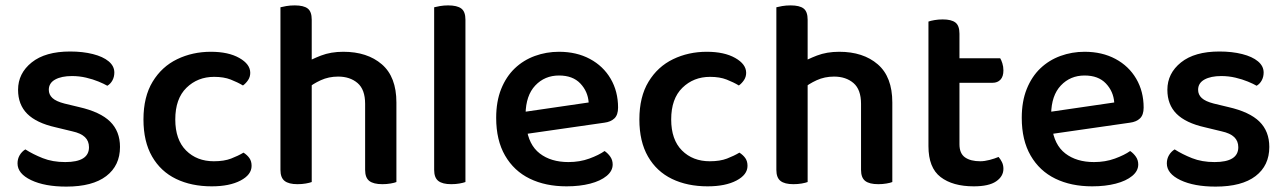

<svg xmlns="http://www.w3.org/2000/svg" viewBox="-20 -677 4767 712"><path d="M425 -132Q425 -63 374 -24Q323 15 226 15Q146 15 95.5 -9Q45 -33 45 -71Q45 -88 53 -101.5Q61 -115 74 -123Q102 -105 138.5 -90.5Q175 -76 222 -76Q310 -76 310 -131Q310 -154 295 -168.5Q280 -183 248 -190L186 -205Q115 -221 81 -255Q47 -289 47 -344Q47 -405 97.5 -445.5Q148 -486 240 -486Q287 -486 324.5 -476.5Q362 -467 383 -449.5Q404 -432 404 -408Q404 -392 397 -379Q390 -366 378 -359Q366 -366 345.5 -374.5Q325 -383 299.5 -389Q274 -395 247 -395Q208 -395 184.5 -382Q161 -369 161 -344Q161 -326 174.5 -313.5Q188 -301 219 -293L273 -280Q352 -262 388.5 -226Q425 -190 425 -132Z M774 -392Q713 -392 671.5 -351.5Q630 -311 630 -234Q630 -159 670 -119Q710 -79 773 -79Q811 -79 837 -89Q863 -99 883 -111Q897 -102 905 -90.5Q913 -79 913 -62Q913 -29 872 -7.5Q831 14 765 14Q690 14 633 -13.5Q576 -41 544 -96.5Q512 -152 512 -234Q512 -318 546 -374Q580 -430 637 -457.5Q694 -485 762 -485Q827 -485 867.5 -462Q908 -439 908 -407Q908 -392 900 -380Q892 -368 881 -360Q861 -372 835.5 -382Q810 -392 774 -392Z M1450 -201H1334V-292Q1334 -345 1306 -369Q1278 -393 1234 -393Q1199 -393 1169.5 -379.5Q1140 -366 1119 -348L1110 -442Q1134 -457 1170.5 -471Q1207 -485 1253 -485Q1342 -485 1396 -438.5Q1450 -392 1450 -297ZM1020 -264H1136V-2Q1128 1 1114 3.5Q1100 6 1083 6Q1051 6 1035.5 -6Q1020 -18 1020 -47ZM1334 -263H1450V-2Q1443 1 1428.5 3.5Q1414 6 1398 6Q1365 6 1349.5 -6Q1334 -18 1334 -47ZM1136 -205H1020V-650Q1027 -652 1041.5 -654.5Q1056 -657 1073 -657Q1106 -657 1121 -645.5Q1136 -634 1136 -604Z M1590 -264 1706 -257V-2Q1698 1 1684 3.5Q1670 6 1653 6Q1621 6 1605.5 -6Q1590 -18 1590 -47ZM1706 -198 1590 -205V-650Q1597 -652 1611.5 -654.5Q1626 -657 1642 -657Q1675 -657 1690.5 -645.5Q1706 -634 1706 -604Z M1894 -175 1889 -257 2163 -297Q2160 -338 2132 -367.5Q2104 -397 2053 -397Q2000 -397 1965 -360Q1930 -323 1929 -254L1932 -207Q1940 -140 1981.5 -108Q2023 -76 2088 -76Q2130 -76 2165.5 -89Q2201 -102 2222 -117Q2235 -108 2243.5 -95.5Q2252 -83 2252 -67Q2252 -43 2229.5 -24.5Q2207 -6 2168.5 4Q2130 14 2081 14Q2003 14 1944.5 -14.5Q1886 -43 1853 -100Q1820 -157 1820 -240Q1820 -301 1838.5 -347Q1857 -393 1889 -423.5Q1921 -454 1963.5 -469.5Q2006 -485 2053 -485Q2118 -485 2167.5 -458.5Q2217 -432 2244.5 -385Q2272 -338 2272 -278Q2272 -251 2258.5 -238Q2245 -225 2221 -222Z M2613 -392Q2552 -392 2510.5 -351.5Q2469 -311 2469 -234Q2469 -159 2509 -119Q2549 -79 2612 -79Q2650 -79 2676 -89Q2702 -99 2722 -111Q2736 -102 2744 -90.5Q2752 -79 2752 -62Q2752 -29 2711 -7.5Q2670 14 2604 14Q2529 14 2472 -13.5Q2415 -41 2383 -96.5Q2351 -152 2351 -234Q2351 -318 2385 -374Q2419 -430 2476 -457.5Q2533 -485 2601 -485Q2666 -485 2706.5 -462Q2747 -439 2747 -407Q2747 -392 2739 -380Q2731 -368 2720 -360Q2700 -372 2674.5 -382Q2649 -392 2613 -392Z M3289 -201H3173V-292Q3173 -345 3145 -369Q3117 -393 3073 -393Q3038 -393 3008.5 -379.5Q2979 -366 2958 -348L2949 -442Q2973 -457 3009.5 -471Q3046 -485 3092 -485Q3181 -485 3235 -438.5Q3289 -392 3289 -297ZM2859 -264H2975V-2Q2967 1 2953 3.5Q2939 6 2922 6Q2890 6 2874.5 -6Q2859 -18 2859 -47ZM3173 -263H3289V-2Q3282 1 3267.5 3.5Q3253 6 3237 6Q3204 6 3188.5 -6Q3173 -18 3173 -47ZM2975 -205H2859V-650Q2866 -652 2880.5 -654.5Q2895 -657 2912 -657Q2945 -657 2960 -645.5Q2975 -634 2975 -604Z M3423 -264H3538V-142Q3538 -108 3558.5 -93.5Q3579 -79 3615 -79Q3631 -79 3650 -84Q3669 -89 3683 -95Q3690 -87 3695.5 -76Q3701 -65 3701 -51Q3701 -23 3674 -4.5Q3647 14 3591 14Q3513 14 3468 -20.5Q3423 -55 3423 -135ZM3492 -370V-461H3689Q3693 -455 3697 -442.5Q3701 -430 3701 -416Q3701 -393 3690 -381.5Q3679 -370 3661 -370ZM3538 -236H3423V-597Q3431 -600 3445.5 -602.5Q3460 -605 3476 -605Q3508 -605 3523 -593.5Q3538 -582 3538 -552Z M3843 -175 3838 -257 4112 -297Q4109 -338 4081 -367.5Q4053 -397 4002 -397Q3949 -397 3914 -360Q3879 -323 3878 -254L3881 -207Q3889 -140 3930.5 -108Q3972 -76 4037 -76Q4079 -76 4114.5 -89Q4150 -102 4171 -117Q4184 -108 4192.5 -95.5Q4201 -83 4201 -67Q4201 -43 4178.5 -24.5Q4156 -6 4117.5 4Q4079 14 4030 14Q3952 14 3893.5 -14.5Q3835 -43 3802 -100Q3769 -157 3769 -240Q3769 -301 3787.5 -347Q3806 -393 3838 -423.5Q3870 -454 3912.5 -469.5Q3955 -485 4002 -485Q4067 -485 4116.5 -458.5Q4166 -432 4193.5 -385Q4221 -338 4221 -278Q4221 -251 4207.5 -238Q4194 -225 4170 -222Z M4687 -132Q4687 -63 4636 -24Q4585 15 4488 15Q4408 15 4357.5 -9Q4307 -33 4307 -71Q4307 -88 4315 -101.5Q4323 -115 4336 -123Q4364 -105 4400.5 -90.5Q4437 -76 4484 -76Q4572 -76 4572 -131Q4572 -154 4557 -168.5Q4542 -183 4510 -190L4448 -205Q4377 -221 4343 -255Q4309 -289 4309 -344Q4309 -405 4359.5 -445.5Q4410 -486 4502 -486Q4549 -486 4586.5 -476.5Q4624 -467 4645 -449.5Q4666 -432 4666 -408Q4666 -392 4659 -379Q4652 -366 4640 -359Q4628 -366 4607.5 -374.5Q4587 -383 4561.5 -389Q4536 -395 4509 -395Q4470 -395 4446.5 -382Q4423 -369 4423 -344Q4423 -326 4436.5 -313.5Q4450 -301 4481 -293L4535 -280Q4614 -262 4650.5 -226Q4687 -190 4687 -132Z"/></svg>

Font: BalooTamma2SemiBold
Style: Regular
Weight: 600
Designer: Divya Kowshik, Shuchita Grover and Ek Type
Foundry: Ek Type
Version: Version 1.700